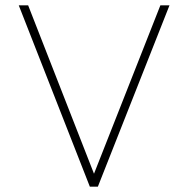

<svg xmlns="http://www.w3.org/2000/svg" viewBox="-20 -696 702 716"><path d="M315 0 50 -676H85L338 -29H323L578 -676H612L345 0Z"/></svg>

Font: Outfit Thin Thin
Style: Regular
Weight: 250
Version: Version 1.100;gftools[0.9.27]